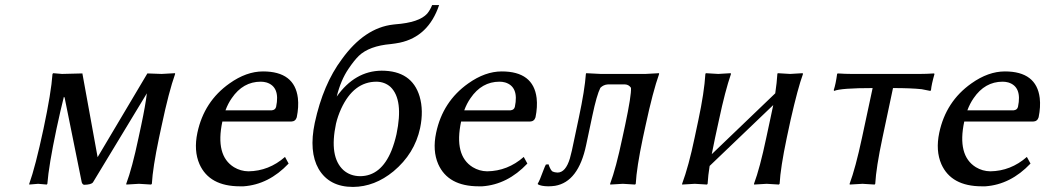

<svg xmlns="http://www.w3.org/2000/svg" viewBox="-20 -718 4083 750"><path d="M200.7 -214.8Q170.4 -71.3 165 0L162.6 2.9Q160.6 2.9 128.9 0Q128.9 0 94.2 2.9V0Q118.2 -66.4 149.9 -214.8Q180.2 -357.4 185.1 -429.2L188 -432.1Q189.9 -432.1 222.2 -429.2L301.8 -431.2L361.3 -104L555.7 -431.2Q557.1 -431.2 611.3 -429.2Q611.3 -429.2 663.6 -432.1L664.1 -429.2Q639.6 -360.4 611.8 -229L601.1 -179.2Q576.7 -63 573.2 0L570.3 2.9Q568.4 2.9 522.9 0Q522.9 0 473.6 2.9L473.1 0Q496.1 -61 521 -179.2L531.7 -229Q548.3 -307.1 553.7 -353.5L343.3 -5.9Q336.9 3.4 308.1 3.9Q301.8 2 299.3 -5.9L232.4 -336.9L229.5 -339.8Q216.8 -289.6 200.7 -214.8Z M860.8 -287.1H1042Q1055.7 -288.6 1058.6 -300.8Q1075.2 -379.4 1020.5 -396Q1009.8 -398.9 998.5 -398.9Q929.2 -398.9 885.3 -334.5Q870.6 -313.5 860.8 -287.1ZM1093.3 -105 1107.4 -79.1Q1029.8 2.9 931.2 9.8Q923.8 10.3 917.5 9.8Q797.9 9.8 759.3 -76.7Q736.3 -129.4 751 -199.2Q776.9 -321.8 876.5 -392.1Q942.4 -439 1007.3 -439Q1130.9 -439 1143.6 -335Q1147.5 -300.3 1139.2 -259.8Q1134.3 -243.7 1117.7 -243.2H848.6Q820.3 -110.4 894 -64.9Q919.9 -49.3 950.2 -48.8Q1030.3 -49.8 1093.3 -105Z M1209.5 -237.8Q1242.2 -389.2 1315.4 -486.8Q1403.8 -609.4 1516.1 -622.1Q1520.5 -622.6 1523.9 -623Q1617.7 -629.9 1648.9 -665Q1660.6 -679.2 1668 -698.2H1695.3Q1653.8 -575.2 1541.5 -551.3Q1524.4 -547.9 1506.8 -545.9Q1422.4 -538.6 1381.8 -500Q1363.3 -481.9 1341.3 -449.2Q1311 -404.8 1295.4 -340.8Q1366.2 -440.9 1470.7 -441.9Q1588.9 -441.9 1619.1 -341.3Q1635.3 -286.1 1621.1 -217.8Q1599.6 -117.7 1517.1 -48.8Q1443.4 11.7 1358.9 12.2Q1266.1 12.2 1224.6 -58.1Q1186 -125.5 1209.5 -237.8ZM1450.7 -398.9Q1361.3 -398.9 1312.5 -293Q1299.3 -263.7 1292.5 -234.9Q1265.1 -105.5 1321.3 -53.7Q1347.7 -30.3 1386.2 -29.8Q1468.3 -29.8 1509.3 -129.9Q1521 -159.2 1528.8 -193.8Q1557.1 -328.6 1505.4 -378.4Q1482.9 -398.4 1450.7 -398.9Z M1793.5 -287.1H1974.6Q1988.3 -288.6 1991.2 -300.8Q2007.8 -379.4 1953.1 -396Q1942.4 -398.9 1931.2 -398.9Q1861.8 -398.9 1817.9 -334.5Q1803.2 -313.5 1793.5 -287.1ZM2025.9 -105 2040 -79.1Q1962.4 2.9 1863.8 9.8Q1856.4 10.3 1850.1 9.8Q1730.5 9.8 1691.9 -76.7Q1668.9 -129.4 1683.6 -199.2Q1709.5 -321.8 1809.1 -392.1Q1875 -439 1939.9 -439Q2063.5 -439 2076.2 -335Q2080.1 -300.3 2071.8 -259.8Q2066.9 -243.7 2050.3 -243.2H1781.2Q1752.9 -110.4 1826.7 -64.9Q1852.5 -49.3 1882.8 -48.8Q1962.9 -49.8 2025.9 -105Z M2269.5 -150.9Q2239.3 -7.8 2148.4 7.8Q2134.8 9.8 2121.1 9.8Q2093.3 9.3 2081.1 2L2080.6 -1Q2086.9 -9.3 2104 -56.2Q2108.4 -67.9 2112.3 -75.2L2122.6 -76.2Q2130.9 -52.2 2138.7 -47.9Q2146.5 -44.4 2157.7 -43.9Q2189.5 -43.9 2206.1 -99.1Q2210 -113.3 2213.9 -129.9L2241.2 -258.8Q2264.2 -366.7 2268.6 -429.2L2270 -432.1Q2272 -432.1 2326.7 -429.2H2501.5L2554.2 -432.1L2554.7 -429.2Q2530.3 -360.4 2502 -229L2491.2 -179.2Q2466.8 -63 2463.4 0L2460.9 2.9Q2459 2.9 2413.1 0L2363.8 2.9L2363.3 0Q2386.2 -61 2411.1 -179.2L2421.9 -229Q2446.8 -346.7 2444.8 -375Q2436 -387.7 2421.9 -388.2H2354Q2337.4 -387.2 2325.2 -375Q2311 -347.2 2293.9 -266.1Z M2788.6 -250 2773.4 -180.2Q2765.1 -140.6 2760.3 -115.7L3008.3 -353.5Q3014.6 -395.5 3016.6 -429.2L3018.1 -432.1Q3020 -432.1 3066.4 -429.2Q3066.4 -429.2 3115.2 -432.1L3116.7 -429.2Q3096.7 -374.5 3068.4 -250L3053.2 -179.2Q3028.8 -63 3025.4 0L3022.5 2.9Q3020.5 2.9 2975.1 0Q2975.1 0 2925.8 2.9L2925.3 0Q2948.2 -61 2973.1 -179.2L2988.3 -250Q2995.6 -285.2 3000.5 -307.6L2752 -69.8Q2746.1 -33.2 2744.1 0L2741.7 2.9Q2739.7 2.9 2694.3 0Q2694.3 0 2644.5 2.9V0Q2670.4 -69.8 2693.4 -180.2L2708 -249Q2731 -356.9 2735.4 -429.2L2737.3 -432.1Q2739.3 -432.1 2785.6 -429.2Q2785.6 -429.2 2834 -432.1L2835.4 -429.2Q2812.5 -362.8 2788.6 -250Z M3388.7 -374Q3264.2 -374 3238.3 -362.8L3236.8 -366.2Q3244.6 -389.2 3250 -429.2L3252.4 -431.2Q3282.2 -429.2 3307.1 -429.2H3573.2Q3598.6 -429.2 3628.4 -431.2L3630.4 -429.2Q3618.7 -388.2 3616.7 -366.2L3614.3 -362.8Q3614.3 -362.8 3580.1 -369.6Q3538.1 -374 3468.3 -374L3427.2 -180.2Q3402.3 -63 3398.9 0L3396.5 2.9Q3394.5 2.9 3349.1 0L3299.3 2.9L3298.8 0Q3321.8 -61.5 3347.2 -180.2Z M3758.8 -287.1H3939.9Q3953.6 -288.6 3956.5 -300.8Q3973.1 -379.4 3918.5 -396Q3907.7 -398.9 3896.5 -398.9Q3827.1 -398.9 3783.2 -334.5Q3768.6 -313.5 3758.8 -287.1ZM3991.2 -105 4005.4 -79.1Q3927.7 2.9 3829.1 9.8Q3821.8 10.3 3815.4 9.8Q3695.8 9.8 3657.2 -76.7Q3634.3 -129.4 3648.9 -199.2Q3674.8 -321.8 3774.4 -392.1Q3840.3 -439 3905.3 -439Q4028.8 -439 4041.5 -335Q4045.4 -300.3 4037.1 -259.8Q4032.2 -243.7 4015.6 -243.2H3746.6Q3718.3 -110.4 3792 -64.9Q3817.9 -49.3 3848.1 -48.8Q3928.2 -49.8 3991.2 -105Z"/></svg>

Font: Linux Biolinum Capitals O
Style: Italic Samll Caps
Weight: 400
Italic angle: -12°
Designer: Philipp H. Poll
Foundry: Philipp H. Poll
Version: Version 0.6.2